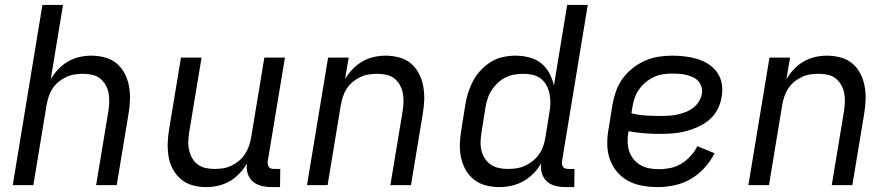

<svg xmlns="http://www.w3.org/2000/svg" viewBox="-20 -755 3640 783"><path d="M32 0 153 -735H237L187 -432Q200 -454 218 -473Q236 -492 258 -504.5Q280 -517 304 -522.5Q328 -528 352 -528Q381 -528 408.5 -520.5Q436 -513 456 -496Q476 -479 488.5 -455Q501 -431 506 -403.5Q511 -376 510 -347.5Q509 -319 504 -290L456 0H372L422 -302Q425 -321 425.5 -340Q426 -359 422.5 -376.5Q419 -394 410 -409.5Q401 -425 387.5 -435.5Q374 -446 356 -450Q338 -454 319 -454Q302 -454 284.5 -451.5Q267 -449 250 -441Q233 -433 218.5 -421Q204 -409 194 -393.5Q184 -378 178.5 -361Q173 -344 170 -327L116 0Z M821 8Q792 8 765 0.5Q738 -7 718 -24Q698 -41 685 -65Q672 -89 667.5 -116.5Q663 -144 664 -172.5Q665 -201 670 -230L718 -520H802L752 -218Q749 -199 748 -180Q747 -161 751 -143.5Q755 -126 763.5 -110.5Q772 -95 786 -84.5Q800 -74 818 -70Q836 -66 855 -66Q872 -66 889 -68.5Q906 -71 923 -79Q940 -87 954.5 -99Q969 -111 979 -126.5Q989 -142 995 -159Q1001 -176 1004 -193L1058 -520H1142L1072 -98Q1071 -92 1072 -85.5Q1073 -79 1076.5 -74Q1080 -69 1086.5 -67.5Q1093 -66 1100 -66H1123L1122 8H1087Q1066 8 1046 3Q1026 -2 1011 -15Q996 -28 990 -47.5Q984 -67 987 -88Q974 -66 956 -47Q938 -28 916 -15.5Q894 -3 869.5 2.5Q845 8 821 8Z M1232 0 1318 -520H1402L1387 -432Q1400 -454 1418 -473Q1436 -492 1458 -504.5Q1480 -517 1504 -522.5Q1528 -528 1552 -528Q1581 -528 1608.5 -520.5Q1636 -513 1656 -496Q1676 -479 1688.5 -455Q1701 -431 1706 -403.5Q1711 -376 1710 -347.5Q1709 -319 1704 -290L1656 0H1572L1622 -302Q1625 -321 1625.5 -340Q1626 -359 1622.5 -376.5Q1619 -394 1610 -409.5Q1601 -425 1587.5 -435.5Q1574 -446 1556 -450Q1538 -454 1519 -454Q1502 -454 1484.5 -451.5Q1467 -449 1450 -441Q1433 -433 1418.5 -421Q1404 -409 1394 -393.5Q1384 -378 1378.5 -361Q1373 -344 1370 -327L1316 0Z M2017 8Q1988 8 1961 1Q1934 -6 1912.5 -23Q1891 -40 1878 -64Q1865 -88 1859.5 -115.5Q1854 -143 1855.5 -172Q1857 -201 1862 -230L1878 -330Q1882 -355 1890 -379.5Q1898 -404 1910.5 -427Q1923 -450 1942 -470Q1961 -490 1983.5 -503.5Q2006 -517 2031.5 -522.5Q2057 -528 2082 -528Q2111 -528 2138.5 -521Q2166 -514 2186.5 -497.5Q2207 -481 2220 -457Q2233 -433 2239 -406L2293 -735H2377L2272 -98Q2271 -92 2272 -85.5Q2273 -79 2276.5 -74Q2280 -69 2286.5 -67.5Q2293 -66 2300 -66H2323L2322 8H2287Q2265 8 2245 3Q2225 -2 2210.5 -15Q2196 -28 2190 -48Q2184 -68 2187 -89Q2174 -66 2155 -47Q2136 -28 2113.5 -15.5Q2091 -3 2066 2.5Q2041 8 2017 8ZM2051 -66Q2068 -66 2085.5 -68.5Q2103 -71 2120 -78.5Q2137 -86 2152 -98Q2167 -110 2178 -125.5Q2189 -141 2195 -158Q2201 -175 2204 -193L2220 -293Q2224 -313 2224.5 -332.5Q2225 -352 2221.5 -370.5Q2218 -389 2209.5 -405.5Q2201 -422 2186.5 -433.5Q2172 -445 2153.5 -449.5Q2135 -454 2115 -454Q2097 -454 2078.5 -451Q2060 -448 2042.5 -439.5Q2025 -431 2010.5 -417.5Q1996 -404 1985.5 -388Q1975 -372 1969 -354Q1963 -336 1960 -318L1944 -218Q1941 -199 1940 -180Q1939 -161 1943 -143Q1947 -125 1956.5 -110Q1966 -95 1980.5 -84.5Q1995 -74 2013.5 -70Q2032 -66 2051 -66Z M2662 8Q2630 8 2599.5 2.5Q2569 -3 2542.5 -17Q2516 -31 2496.5 -54Q2477 -77 2467 -105.5Q2457 -134 2456.5 -166Q2456 -198 2462 -230L2478 -330Q2483 -357 2492.5 -384Q2502 -411 2519.5 -435Q2537 -459 2560.5 -477.5Q2584 -496 2610.5 -507.5Q2637 -519 2664.5 -523.5Q2692 -528 2720 -528Q2747 -528 2773 -525Q2799 -522 2824 -514.5Q2849 -507 2870 -493Q2891 -479 2905 -459Q2919 -439 2923.5 -413Q2928 -387 2923 -360Q2919 -334 2906.5 -309.5Q2894 -285 2873 -267Q2852 -249 2826.5 -237.5Q2801 -226 2775.5 -219.5Q2750 -213 2724 -211Q2698 -209 2673 -209Q2640 -209 2607 -211.5Q2574 -214 2543 -220V-218Q2539 -197 2539.5 -177Q2540 -157 2546 -138.5Q2552 -120 2564 -105.5Q2576 -91 2592.5 -81.5Q2609 -72 2628.5 -68.5Q2648 -65 2668 -65Q2691 -65 2714.5 -70Q2738 -75 2758.5 -87.5Q2779 -100 2796 -118.5Q2813 -137 2824 -159L2894 -130Q2878 -98 2853 -70.5Q2828 -43 2797 -25Q2766 -7 2731 0.5Q2696 8 2662 8ZM2673 -282Q2689 -282 2706 -283Q2723 -284 2740 -287.5Q2757 -291 2773.5 -297Q2790 -303 2804.5 -313.5Q2819 -324 2829 -339Q2839 -354 2842 -371Q2845 -386 2841 -400Q2837 -414 2828 -424Q2819 -434 2806 -440Q2793 -446 2779 -449.5Q2765 -453 2750 -454Q2735 -455 2720 -455Q2701 -455 2682.5 -452Q2664 -449 2646 -440.5Q2628 -432 2612.5 -419Q2597 -406 2585.5 -389.5Q2574 -373 2568 -354.5Q2562 -336 2559 -318L2555 -293Q2583 -286 2613 -284Q2643 -282 2673 -282Z M3032 0 3118 -520H3202L3187 -432Q3200 -454 3218 -473Q3236 -492 3258 -504.5Q3280 -517 3304 -522.5Q3328 -528 3352 -528Q3381 -528 3408.5 -520.5Q3436 -513 3456 -496Q3476 -479 3488.5 -455Q3501 -431 3506 -403.5Q3511 -376 3510 -347.5Q3509 -319 3504 -290L3456 0H3372L3422 -302Q3425 -321 3425.5 -340Q3426 -359 3422.5 -376.5Q3419 -394 3410 -409.5Q3401 -425 3387.5 -435.5Q3374 -446 3356 -450Q3338 -454 3319 -454Q3302 -454 3284.5 -451.5Q3267 -449 3250 -441Q3233 -433 3218.5 -421Q3204 -409 3194 -393.5Q3184 -378 3178.5 -361Q3173 -344 3170 -327L3116 0Z"/></svg>

Font: Iosevka Extended
Style: Italic
Weight: 400
Width: 7
Italic angle: -9°
Monospace: yes
Designer: Belleve Invis
Foundry: Belleve Invis
Version: Version 32.5.0; ttfautohint (v1.8.4)